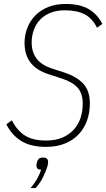

<svg xmlns="http://www.w3.org/2000/svg" viewBox="-20 -730 537 970"><path d="M212 12Q135 12 87 -18Q39 -48 12 -102L40 -122Q65 -72 105 -46Q145 -20 213 -20Q261 -20 295.5 -35Q330 -50 353 -75.5Q376 -101 387 -134.5Q398 -168 398 -206Q398 -258 372 -287Q346 -316 293 -333L226 -355Q104 -393 104 -513Q104 -553 118 -589Q132 -625 158.5 -652Q185 -679 223.5 -694.5Q262 -710 312 -710Q385 -710 429 -683.5Q473 -657 497 -609L470 -590Q447 -637 408 -657.5Q369 -678 308 -678Q267 -678 235.5 -665.5Q204 -653 183 -631Q162 -609 151 -579Q140 -549 140 -515Q140 -418 239 -385L304 -364Q367 -343 400.5 -307.5Q434 -272 434 -207Q434 -162 420 -122Q406 -82 378 -52Q350 -22 308.5 -5Q267 12 212 12ZM198 66Q212 66 217.5 72Q223 78 223 86Q223 91 222.5 96.5Q222 102 220 109Q213 133 198 164Q183 195 160 220H134Q156 195 169 170.5Q182 146 188 127Q174 127 169 121.5Q164 116 164 108Q164 105 164.5 100.5Q165 96 167 88Q169 80 175 73Q181 66 198 66Z"/></svg>

Font: IBM Plex Sans Condensed ExtraLight
Style: Italic
Weight: 200
Width: 3
Italic angle: -11°
Designer: Mike Abbink, Paul van der Laan, Pieter van Rosmalen
Foundry: Bold Monday
Version: Version 1.3